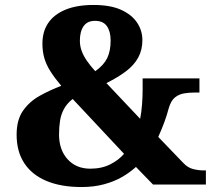

<svg xmlns="http://www.w3.org/2000/svg" viewBox="-20 -744 865 774"><path d="M309 10Q226 10 167.5 -14.5Q109 -39 78 -86Q47 -133 47 -201Q47 -261 73 -298Q99 -335 140.5 -358Q182 -381 227 -398Q200 -430 183 -457Q166 -484 158.5 -510.5Q151 -537 151 -568Q151 -617 174.5 -651.5Q198 -686 244 -705Q290 -724 357 -724Q425 -724 468 -704.5Q511 -685 532.5 -653Q554 -621 554 -582Q554 -543 537.5 -512.5Q521 -482 489 -457.5Q457 -433 409 -409L545 -265Q550 -290 552.5 -321.5Q555 -353 555 -382V-428H784V-371H765Q743 -371 722 -367.5Q701 -364 685 -351Q669 -338 660 -307Q653 -280 642.5 -251.5Q632 -223 618 -192L720 -86Q737 -68 758.5 -62.5Q780 -57 801 -57H810V0H597L528 -71Q504 -49 472 -30.5Q440 -12 399 -1Q358 10 309 10ZM344 -64Q390 -64 424.5 -81.5Q459 -99 480 -124L273 -345Q250 -327 238 -305Q226 -283 222 -257Q218 -231 218 -202Q218 -140 252.5 -102Q287 -64 344 -64ZM364 -457Q398 -481 412 -509.5Q426 -538 426 -581Q426 -617 411 -638.5Q396 -660 363 -660Q332 -660 317 -638.5Q302 -617 302 -580Q302 -558 309.5 -538Q317 -518 330.5 -498.5Q344 -479 364 -457Z"/></svg>

Font: Noto Serif Kannada ExtraBold
Style: Regular
Weight: 800
Version: Version 2.003